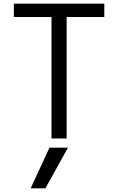

<svg xmlns="http://www.w3.org/2000/svg" viewBox="-20 -750 640 1040"><path d="M259 0V-658H55V-730H545V-658H341V0ZM226 270 348 50H248L146 270Z"/></svg>

Font: M PLUS Code Latin 60
Style: Regular
Weight: 400
Width: 7
Monospace: yes
Designer: Coji Morishita
Foundry: UNDERFOREST DESIGN
Version: Version 1.005; ttfautohint (v1.8.3)